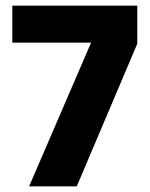

<svg xmlns="http://www.w3.org/2000/svg" viewBox="-20 -659 532 679"><path d="M83 0 302 -508H23.5V-639H465.5V-504.5L251.5 0Z"/></svg>

Font: Anek Telugu Medium
Style: Bold
Weight: 700
Version: Version 1.003